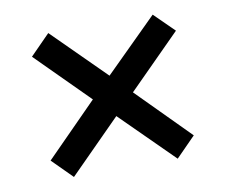

<svg xmlns="http://www.w3.org/2000/svg" viewBox="-57 -643 685 581"><g transform="rotate(-10 285.5 -353.0)"><path d="M223.1 -353 64 -512.2 125 -574.2 285.2 -415 445.8 -574.2 506.8 -514.2 346.2 -353 504.9 -192.9 444.8 -131.8 284.2 -291 126 -131.8 64.9 -192.9Z"/></g></svg>

Font: JBL Sans
Style: Semibold
Weight: 600
Version: Version 1.10